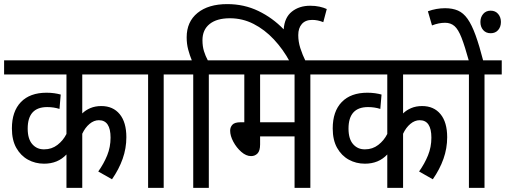

<svg xmlns="http://www.w3.org/2000/svg" viewBox="-20 -916 2466 936"><path d="M643 -553H381V-363Q397 -379 420.5 -389Q444 -399 474 -399Q531 -399 563.5 -359.5Q596 -320 596 -247Q596 -193 578 -142Q560 -91 526 -42L459 -80Q486 -118 502.5 -158.5Q519 -199 519 -245Q519 -330 462 -330Q438 -330 416.5 -312Q395 -294 381 -264V0H304V-163Q262 -118 195 -118Q152 -118 116.5 -137.5Q81 -157 59.5 -195Q38 -233 38 -290Q38 -373 82 -418.5Q126 -464 207 -464Q227 -464 244.5 -461.5Q262 -459 276 -455L270 -385Q242 -394 210 -394Q115 -394 115 -289Q115 -238 138 -212.5Q161 -187 196 -188Q232 -188 260 -209.5Q288 -231 304 -263V-553H0V-622H643Z M778 -553V0H702V-553H630V-622H862V-553Z M998 -553V0H922V-553H850V-622H915Q905 -646 897.5 -674Q890 -702 890 -734Q890 -810 943 -853Q996 -896 1088 -896Q1170 -896 1239.5 -862.5Q1309 -829 1363 -773Q1367 -831 1403 -859.5Q1439 -888 1492 -888Q1517 -888 1537.5 -883.5Q1558 -879 1573 -872L1556 -808Q1529 -819 1502 -819Q1469 -819 1451.5 -799Q1434 -779 1434 -745Q1434 -713 1444 -681.5Q1454 -650 1471 -615H1393Q1360 -676 1315 -724Q1270 -772 1216 -799.5Q1162 -827 1101 -827Q1037 -827 1002 -799Q967 -771 967 -720Q967 -690 974.5 -666Q982 -642 993 -622H1082V-553Z M1493 -553V0H1416V-251H1248V-212Q1248 -181 1235.5 -168Q1223 -155 1204 -155Q1180 -155 1156.5 -175.5Q1133 -196 1117.5 -225Q1102 -254 1102 -279Q1102 -296 1113 -308Q1124 -320 1153 -320H1171V-553H1070V-622H1577V-553ZM1416 -553H1248V-320H1416Z M2207 -553H1945V-363Q1961 -379 1984.5 -389Q2008 -399 2038 -399Q2095 -399 2127.5 -359.5Q2160 -320 2160 -247Q2160 -193 2142 -142Q2124 -91 2090 -42L2023 -80Q2050 -118 2066.5 -158.5Q2083 -199 2083 -245Q2083 -330 2026 -330Q2002 -330 1980.5 -312Q1959 -294 1945 -264V0H1868V-163Q1826 -118 1759 -118Q1716 -118 1680.5 -137.5Q1645 -157 1623.5 -195Q1602 -233 1602 -290Q1602 -373 1646 -418.5Q1690 -464 1771 -464Q1791 -464 1808.5 -461.5Q1826 -459 1840 -455L1834 -385Q1806 -394 1774 -394Q1679 -394 1679 -289Q1679 -238 1702 -212.5Q1725 -187 1760 -188Q1796 -188 1824 -209.5Q1852 -231 1868 -263V-553H1564V-622H2207Z M2342 -553V0H2266V-553H2194V-622H2426V-553Z M2267 -615Q2246 -691 2230 -732Q2214 -773 2195.5 -789Q2177 -805 2150 -805Q2119 -805 2086 -792L2066 -861Q2107 -876 2150 -876Q2186 -876 2212.5 -864.5Q2239 -853 2259.5 -824Q2280 -795 2298.5 -744Q2317 -693 2337 -615ZM2322 -809Q2322 -832 2335.5 -848Q2349 -864 2372 -864Q2395 -864 2408.5 -848Q2422 -832 2422 -809Q2422 -785 2408.5 -769.5Q2395 -754 2372 -754Q2349 -754 2335.5 -769.5Q2322 -785 2322 -809Z"/></svg>

Font: Noto Sans Devanagari Condensed
Style: Regular
Weight: 400
Width: 3
Designer: Jelle Bosma - Monotype Design Team
Foundry: Monotype Imaging Inc.
Version: Version 2.004; ttfautohint (v1.8.4.7-5d5b)